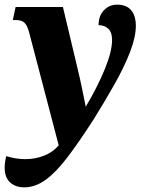

<svg xmlns="http://www.w3.org/2000/svg" viewBox="-29 -566 610 824"><path d="M75 238Q38 238 14.5 217Q-9 196 -9 153Q-9 131 -2 104Q39 117 80 117Q121 117 159 102.5Q197 88 223 58L96 -427Q88 -457 76 -468.5Q64 -480 39 -480H26L38 -536H241L302 -280Q308 -257 314.5 -226.5Q321 -196 327.5 -164.5Q334 -133 339 -108Q389 -192 420.5 -268.5Q452 -345 452 -395Q452 -427 436 -442.5Q420 -458 394 -458Q394 -498 417 -522Q440 -546 474 -546Q514 -546 534 -522Q554 -498 554 -455Q554 -407 529 -342.5Q504 -278 462.5 -204.5Q421 -131 373 -54Q310 44 260.5 109Q211 174 166.5 206Q122 238 75 238Z"/></svg>

Font: Noto Serif SemiCondensed ExtraBold
Style: Italic
Weight: 800
Width: 4
Italic angle: -12°
Designer: Monotype Design Team
Foundry: Monotype Imaging Inc.
Version: Version 2.014; ttfautohint (v1.8.4.7-5d5b)